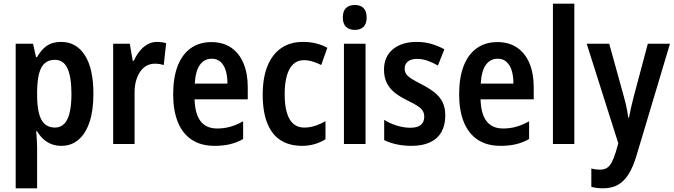

<svg xmlns="http://www.w3.org/2000/svg" viewBox="-20 -780 3652 1040"><path d="M311 -553Q393 -553 439.5 -481Q486 -409 486 -272Q486 -182 465 -119Q444 -56 405 -23Q366 10 313 10Q283 10 258.5 0.5Q234 -9 214.5 -27Q195 -45 181 -69H176Q178 -45 179.5 -22.5Q181 0 181 17V240H65V-543H159L175 -471H181Q197 -499 216 -517.5Q235 -536 258.5 -544.5Q282 -553 311 -553ZM277 -456Q244 -456 223 -438Q202 -420 192 -382.5Q182 -345 181 -287V-265Q181 -206 191 -166.5Q201 -127 222.5 -108Q244 -89 278 -89Q308 -89 328 -109.5Q348 -130 357.5 -170.5Q367 -211 367 -271Q367 -363 345.5 -409.5Q324 -456 277 -456Z M830 -553Q842 -553 854.5 -551.5Q867 -550 880 -546L867 -428Q857 -431 845 -433Q833 -435 818 -435Q795 -435 775 -424.5Q755 -414 740.5 -393.5Q726 -373 717.5 -344.5Q709 -316 709 -280V0H593V-543H683L699 -451H705Q718 -480 736.5 -503Q755 -526 778.5 -539.5Q802 -553 830 -553Z M1125 -552Q1188 -552 1232 -522Q1276 -492 1299 -437Q1322 -382 1322 -308V-242H1034Q1036 -163 1066.5 -123.5Q1097 -84 1156 -84Q1194 -84 1227.5 -93.5Q1261 -103 1297 -123V-27Q1264 -8 1226.5 1Q1189 10 1143 10Q1068 10 1018 -23.5Q968 -57 943 -119.5Q918 -182 918 -268Q918 -360 942.5 -423Q967 -486 1013.5 -519Q1060 -552 1125 -552ZM1127 -462Q1087 -462 1063 -429Q1039 -396 1035 -327H1212Q1212 -367 1203 -397Q1194 -427 1175 -444.5Q1156 -462 1127 -462Z M1617 10Q1548 10 1500.5 -20Q1453 -50 1428 -112Q1403 -174 1403 -268Q1403 -358 1428.5 -421.5Q1454 -485 1502.5 -519Q1551 -553 1621 -553Q1661 -553 1693.5 -544.5Q1726 -536 1753 -521L1720 -428Q1696 -440 1672.5 -447Q1649 -454 1626 -454Q1592 -454 1569 -433Q1546 -412 1534 -371Q1522 -330 1522 -269Q1522 -209 1534 -169Q1546 -129 1569.5 -109Q1593 -89 1627 -89Q1658 -89 1687 -98.5Q1716 -108 1743 -124V-26Q1717 -9 1684.5 0.5Q1652 10 1617 10Z M1960 -543V0H1843V-543ZM1902 -753Q1933 -753 1949.5 -736Q1966 -719 1966 -685Q1966 -651 1949 -634.5Q1932 -618 1902 -618Q1872 -618 1854.5 -634.5Q1837 -651 1837 -685Q1837 -720 1854 -736.5Q1871 -753 1902 -753Z M2392 -155Q2392 -102 2371 -65Q2350 -28 2309 -9Q2268 10 2210 10Q2166 10 2129 2Q2092 -6 2061 -21V-131Q2090 -112 2128.5 -100Q2167 -88 2203 -88Q2241 -88 2259.5 -103.5Q2278 -119 2278 -148Q2278 -165 2270.5 -178.5Q2263 -192 2242 -206Q2221 -220 2183 -238Q2144 -257 2116.5 -279.5Q2089 -302 2074.5 -332Q2060 -362 2060 -403Q2060 -473 2108 -513Q2156 -553 2237 -553Q2279 -553 2315.5 -542.5Q2352 -532 2387 -513L2352 -425Q2325 -441 2296 -451Q2267 -461 2239 -461Q2207 -461 2189.5 -447Q2172 -433 2172 -409Q2172 -392 2180 -379.5Q2188 -367 2209 -353.5Q2230 -340 2268 -321Q2306 -301 2334 -279Q2362 -257 2377 -227Q2392 -197 2392 -155Z M2674 -552Q2737 -552 2781 -522Q2825 -492 2848 -437Q2871 -382 2871 -308V-242H2583Q2585 -163 2615.5 -123.5Q2646 -84 2705 -84Q2743 -84 2776.5 -93.5Q2810 -103 2846 -123V-27Q2813 -8 2775.5 1Q2738 10 2692 10Q2617 10 2567 -23.5Q2517 -57 2492 -119.5Q2467 -182 2467 -268Q2467 -360 2491.5 -423Q2516 -486 2562.5 -519Q2609 -552 2674 -552ZM2676 -462Q2636 -462 2612 -429Q2588 -396 2584 -327H2761Q2761 -367 2752 -397Q2743 -427 2724 -444.5Q2705 -462 2676 -462Z M3091 0H2975V-760H3091Z M3158 -543H3280L3360 -254Q3365 -236 3369.5 -217Q3374 -198 3377.5 -179Q3381 -160 3383 -143H3387Q3391 -166 3397.5 -194Q3404 -222 3412 -254L3489 -543H3609L3428 62Q3410 123 3385.5 162.5Q3361 202 3327.5 221Q3294 240 3246 240Q3228 240 3213 238Q3198 236 3183 232V133Q3194 136 3205.5 137.5Q3217 139 3229 139Q3252 139 3267.5 129.5Q3283 120 3294 98.5Q3305 77 3316 42L3329 -4Z"/></svg>

Font: Noto Sans Khmer Condensed SemiBold
Style: Regular
Weight: 600
Width: 3
Designer: Danh Hong and the Monotype Design Team
Foundry: Monotype Imaging Inc.
Version: Version 2.004